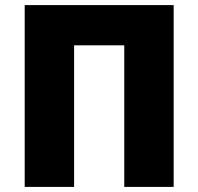

<svg xmlns="http://www.w3.org/2000/svg" viewBox="-20 -734 779 754"><path d="M77 0V-714H662V0H468V-556H271V0Z"/></svg>

Font: Noto Sans Black
Style: Regular
Weight: 900
Designer: Monotype Design Team
Foundry: Monotype Imaging Inc.
Version: Version 2.007